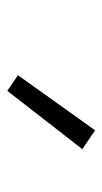

<svg xmlns="http://www.w3.org/2000/svg" viewBox="106 -942 287 540"><g transform="rotate(90 250.0 -671.5)"><path d="M235 -548 191 -578 346 -795 399 -759Z"/></g></svg>

Font: Iosevka Fixed Light
Style: Regular
Weight: 300
Monospace: yes
Designer: Belleve Invis
Foundry: Belleve Invis
Version: Version 32.3.0